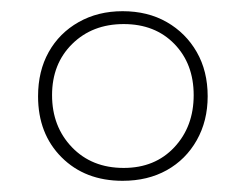

<svg xmlns="http://www.w3.org/2000/svg" viewBox="-20 -744 440 343"><path d="M199 -421Q132 -421 90 -463Q48 -505 48 -572Q48 -617 67 -651Q86 -685 120.5 -704.5Q155 -724 199 -724Q244 -724 278 -704.5Q312 -685 331.5 -651Q351 -617 351 -572Q351 -528 331.5 -493.5Q312 -459 278 -440Q244 -421 199 -421ZM201 -444Q257 -444 291.5 -481Q326 -518 326 -574Q326 -630 291.5 -665.5Q257 -701 201 -701Q145 -701 109 -665.5Q73 -630 73 -574Q73 -518 108.5 -481Q144 -444 201 -444Z"/></svg>

Font: Noto Serif Thai Thin
Style: Regular
Weight: 250
Version: Version 2.001